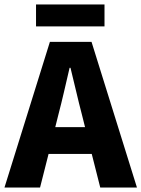

<svg xmlns="http://www.w3.org/2000/svg" viewBox="-28 -838 632 858"><path d="M233 -326C250 -390 267 -467 283 -535H287C304 -467 321 -390 338 -326L352 -270H219ZM-8 0H151L189 -150H382L420 0H584L381 -651H195ZM133 -720H439V-818H133Z"/></svg>

Font: Source Sans Pro
Style: Bold
Weight: 700
Designer: Paul D. Hunt
Foundry: Adobe Systems Incorporated
Version: Version 3.006;hotconv 1.0.111;makeotfexe 2.5.65597